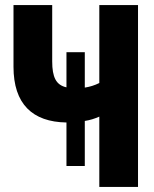

<svg xmlns="http://www.w3.org/2000/svg" viewBox="-20 -734 603 754"><path d="M241 -82H313V-259C333 -262 352 -268 370 -276V0H522V-714H370V-408C352 -399 333 -393 313 -390V-529H241V-391C200 -400 185 -431 185 -493V-714H33V-472C33 -326 107 -255 241 -253Z"/></svg>

Font: Noto Sans Mono SemiCondensed ExtraBold
Style: Regular
Weight: 800
Width: 4
Designer: Monotype Design Team
Foundry: Monotype Imaging Inc.
Version: Version 2.014